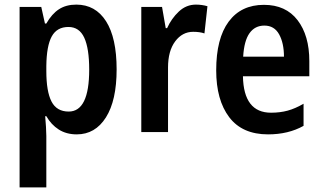

<svg xmlns="http://www.w3.org/2000/svg" viewBox="-20 -573 1401 833"><path d="M311 -553Q394 -553 440 -481Q486 -409 486 -272Q486 -137 439.5 -63.5Q393 10 313 10Q268 10 235 -11Q202 -32 181 -69H176Q178 -45 179.5 -22.5Q181 0 181 17V240H65V-543H159L175 -471H181Q205 -513 236 -533Q267 -553 311 -553ZM277 -456Q227 -456 204.5 -415Q182 -374 181 -287V-265Q181 -176 203.5 -132.5Q226 -89 278 -89Q367 -89 367 -271Q367 -363 345.5 -409.5Q324 -456 277 -456Z M830 -553Q856 -553 880 -546L867 -428Q847 -435 818 -435Q771 -435 740 -393.5Q709 -352 709 -280V0H593V-543H683L699 -451H705Q724 -493 756 -523Q788 -553 830 -553Z M1125 -552Q1220 -552 1271 -485.5Q1322 -419 1322 -308V-242H1034Q1037 -84 1156 -84Q1195 -84 1228 -93Q1261 -102 1297 -123V-27Q1231 10 1143 10Q1031 10 974.5 -64.5Q918 -139 918 -268Q918 -406 972 -479Q1026 -552 1125 -552ZM1127 -462Q1086 -462 1062.5 -429Q1039 -396 1035 -327H1212Q1212 -386 1191 -424Q1170 -462 1127 -462Z"/></svg>

Font: Noto Sans Hebrew Condensed SemiBold
Style: Regular
Weight: 600
Width: 3
Designer: Monotype Design Team
Foundry: Monotype Imaging Inc.
Version: Version 2.004; ttfautohint (v1.8.4.7-5d5b)